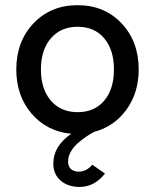

<svg xmlns="http://www.w3.org/2000/svg" viewBox="-20 -522 614 760"><path d="M287.5 -78Q354 -78 392.5 -123.5Q431 -169 431 -247Q431 -325 392.5 -370.5Q354 -416 287.5 -416Q220.5 -416 181.2 -370.2Q142 -324.5 142 -247Q142 -169.5 181.2 -123.8Q220.5 -78 287.5 -78ZM44.5 -247Q44.5 -358 112.8 -429.8Q181 -501.5 287.5 -501.5Q393 -501.5 461 -429.8Q529 -358 529 -247Q529 -155 480.5 -88Q432 -21 352.5 0Q336.5 8.5 321 19Q305.5 29.5 288.2 44.5Q271 59.5 260.2 78.5Q249.5 97.5 249.5 116Q249.5 137.5 261.2 147.5Q273 157.5 291.5 157.5Q322 157.5 345.5 130L395.5 165Q354 218 294.5 218Q249.5 218 220.2 193Q191 168 191 125.5Q191 56.5 262 7.5Q166 -1.5 105.2 -72Q44.5 -142.5 44.5 -247Z"/></svg>

Font: HK Grotesk Medium
Style: Regular
Weight: 500
Designer: Alfredo Marco Pradil
Foundry: Hanken Design Co.
Version: Version 3.001;FEAKit 1.0